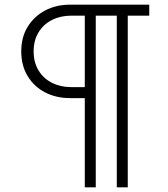

<svg xmlns="http://www.w3.org/2000/svg" viewBox="-20 -702 721 822"><path d="M369 -282H280Q220 -282 173 -306.5Q126 -331 98.5 -376Q71 -421 71 -482Q71 -543 98.5 -587.5Q126 -632 173 -657Q220 -682 280 -682H619V-635H285Q239 -635 202.5 -616.5Q166 -598 145 -563.5Q124 -529 124 -482Q124 -435 145 -400.5Q166 -366 202.5 -347.5Q239 -329 285 -329H369ZM390 100H343V-682H390ZM527 100H480V-682H527Z"/></svg>

Font: Outfit Thin ExtraLight
Style: Regular
Weight: 250
Version: Version 1.100;gftools[0.9.27]